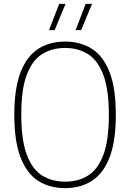

<svg xmlns="http://www.w3.org/2000/svg" viewBox="-20 -964 673 993"><path d="M316.5 9Q237 9 178.2 -28.2Q119.5 -65.5 86.8 -148.8Q54 -232 54 -370Q54 -508 86.8 -591.2Q119.5 -674.5 178.5 -711.8Q237.5 -749 316.5 -749Q396 -749 455 -711.8Q514 -674.5 546.5 -591.2Q579 -508 579 -370Q579 -232 546.2 -148.8Q513.5 -65.5 454.5 -28.2Q395.5 9 316.5 9ZM316.5 -24.5Q384.5 -24.5 435.2 -56Q486 -87.5 514.5 -162.8Q543 -238 543 -368Q543 -500.5 514.5 -576.2Q486 -652 435.2 -684Q384.5 -716 316.5 -716Q249 -716 198 -684.2Q147 -652.5 118.5 -577.5Q90 -502.5 90 -372Q90 -240 118.5 -164Q147 -88 198 -56.2Q249 -24.5 316.5 -24.5ZM371 -808 423 -944H456L399.5 -808ZM233.5 -808 286 -944H319L262.5 -808Z"/></svg>

Font: Encode Sans SC SemiCondensed Thin
Style: Regular
Weight: 250
Width: 4
Designer: Multiple Designers
Foundry: Impallari Type
Version: Version 3.002